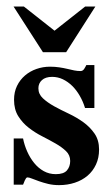

<svg xmlns="http://www.w3.org/2000/svg" viewBox="-20 -549 333 581"><path d="M279.8 -96.7Q279.8 -71.3 270.5 -51.3Q261.2 -31.2 244.9 -17.3Q228.5 -3.4 206.3 3.9Q184.1 11.2 158.7 11.2Q141.1 11.2 126 7.6Q110.8 3.9 98.4 -0.5Q85.9 -4.9 76.9 -8.5Q67.9 -12.2 63 -12.2Q60.5 -12.2 58.6 -9.3Q56.6 -6.3 54.9 -2.7Q53.2 1 52 4.6Q50.8 8.3 49.8 9.8H21.5V-129.9H49.8Q53.7 -109.9 62.3 -90.6Q70.8 -71.3 83.3 -55.9Q95.7 -40.5 112.3 -31.2Q128.9 -22 148.9 -22Q172.9 -22 182.6 -33.4Q192.4 -44.9 192.4 -62Q192.4 -79.6 179.7 -91.8Q167 -104 148.2 -114.7Q129.4 -125.5 107.4 -136.7Q85.4 -147.9 66.7 -162.6Q47.9 -177.2 35.2 -197.5Q22.5 -217.8 22.5 -247.1Q22.5 -270.5 31.5 -289.1Q40.5 -307.6 55.7 -320.6Q70.8 -333.5 90.3 -340.3Q109.9 -347.2 131.3 -347.2Q146.5 -347.2 159.4 -345.2Q172.4 -343.3 183.6 -340.6Q194.8 -337.9 204.6 -335.9Q214.4 -334 223.6 -334Q230.5 -334 234.6 -340.3Q238.8 -346.7 241.2 -352.1H265.6V-222.2H237.3Q231.4 -241.7 221.4 -259Q211.4 -276.4 198.5 -289.1Q185.5 -301.8 170.2 -309.1Q154.8 -316.4 137.7 -316.4Q117.7 -316.4 106.9 -306.6Q96.2 -296.9 96.2 -281.7Q96.2 -264.2 109.9 -251.5Q123.5 -238.8 143.8 -227.5Q164.1 -216.3 188 -205.1Q211.9 -193.8 232.2 -179.2Q252.4 -164.6 266.1 -144.8Q279.8 -125 279.8 -96.7ZM180.2 -391.1H109.9L21 -529.3H52.2L145 -456.1L237.8 -529.3H268.6Z"/></svg>

Font: Scheherazade
Style: Bold
Weight: 700
Version: Version 2.100 (build 932/914)